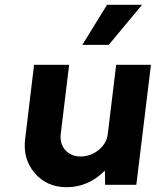

<svg xmlns="http://www.w3.org/2000/svg" viewBox="-20 -770 649 800"><path d="M572 -750 433 -583H323L426 -750ZM464 -500H609L548 0H418L417 -59Q348 10 258 10Q175 10 124.5 -49Q74 -108 85 -193L122 -500H268L233 -211Q230 -185 239.5 -164Q249 -143 269 -130.5Q289 -118 315 -118Q358 -118 391 -145Q424 -172 429 -211Z"/></svg>

Font: Orkney
Style: BoldItalic
Weight: 700
Designer: Samuel Oakes and Alfredo Marco Pradil
Foundry: Alfredo Marco Pradil
Version: 1.0; ttfautohint (v1.5)